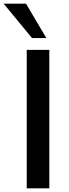

<svg xmlns="http://www.w3.org/2000/svg" viewBox="-56 -1020 375 1040"><path d="M195 -813.8H117.5L-36.2 -1000H85ZM88.8 0V-750H211.2V0Z"/></svg>

Font: Now Medium
Style: Regular
Weight: 500
Designer: Alfredo Marco Pradil
Foundry: Alfredo Marco Pradil
Version: Version 1.002;PS 001.002;hotconv 1.0.88;makeotf.lib2.5.64775